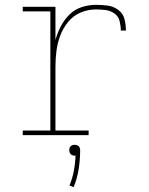

<svg xmlns="http://www.w3.org/2000/svg" viewBox="-20 -558 616 793"><path d="M74 0H346V-19H209V-281Q209 -314 213 -346.5Q217 -379 228.5 -410Q240 -441 261 -467Q282 -493 312.5 -506Q343 -519 376 -519Q396 -519 416 -516.5Q436 -514 452.5 -502.5Q469 -491 474 -471Q479 -451 479 -432H500Q500 -456 494 -479.5Q488 -503 468 -517.5Q448 -532 424 -535Q400 -538 376 -538Q346 -538 317 -528.5Q288 -519 266.5 -497.5Q245 -476 231 -449Q217 -422 209 -393V-530H74V-511H188V-19H74ZM284 215Q299 179 305 140Q311 101 311 62Q311 56 308.5 50.5Q306 45 300 42.5Q294 40 288 40Q282 40 276.5 42.5Q271 45 268.5 50.5Q266 56 266 62Q266 68 268.5 73.5Q271 79 276.5 82Q282 85 288 85Q290 85 292 84Q291 116 285 147.5Q279 179 267 208Z"/></svg>

Font: Iosevka Sparkle Thin
Style: Regular
Weight: 100
Designer: Belleve Invis
Foundry: Belleve Invis
Version: Version 4.5.0; ttfautohint (v1.8.3)